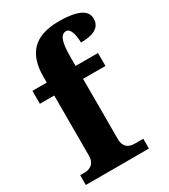

<svg xmlns="http://www.w3.org/2000/svg" viewBox="-189 -860 838 951"><g transform="rotate(-30 230.5 -384.5)"><path d="M15 0H376V-56H329C303 -56 266 -63 266 -119V-462H394V-536H266V-590C266 -679 282 -709 311 -709C340 -709 347 -653 347 -623C438 -623 461 -657 461 -695C461 -730 434 -769 303 -769C158 -769 101 -695 101 -569V-536H19V-462H101V-119C101 -63 60 -56 39 -56H15Z"/></g></svg>

Font: Noto Serif Hebrew SemiCondensed ExtraBold
Style: Regular
Weight: 800
Width: 4
Designer: Monotype Design Team
Foundry: Monotype Imaging Inc.
Version: Version 2.004